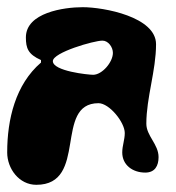

<svg xmlns="http://www.w3.org/2000/svg" viewBox="-27 -487 489 534"><path d="M120 -317C120 -341 234 -374 258 -374C274 -374 287 -356 287 -340C287 -314 257 -279 232 -279C219 -279 120 -289 120 -317ZM-7 -63C-7 -18 26 27 74 27C219 27 122 -200 247 -200C277 -200 320 -147 320 -117C320 -98 313 -82 313 -63C313 -28 342 -7 377 -7C404 -7 414 -26 414 -50C414 -86 380 -109 380 -143C380 -215 407 -291 407 -364C407 -440 262 -467 203 -467C151 -467 45 -452 45 -383C45 -353 51 -336 87 -320V-313C16 -252 -7 -155 -7 -63Z"/></svg>

Font: Charger
Style: Overspray
Weight: 400
Designer: Jasper
Foundry: Cannot Into Space Fonts
Version: Version 0.980